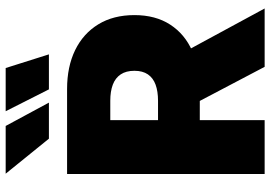

<svg xmlns="http://www.w3.org/2000/svg" viewBox="-164 -830 994 707"><g transform="rotate(-90 333.5 -477.0)"><path d="M45.9 0V-727.5H358.9Q440.9 -727.5 502 -697.8Q563 -668 596.9 -612.5Q630.9 -557.1 630.9 -479.5Q630.9 -401.9 595.9 -347.9Q561 -293.9 498.3 -266.4Q435.5 -238.8 351.6 -238.8H166V-392.6H315.4Q350.1 -392.6 374.8 -401.6Q399.4 -410.6 412.6 -429.9Q425.8 -449.2 425.8 -479.5Q425.8 -510.3 412.6 -530Q399.4 -549.8 374.8 -559.1Q350.1 -568.4 315.4 -568.4H244.1V0ZM440.4 0 265.1 -333.5H474.6L655.3 0ZM357.4 -794.4 276.9 -953.6H436L486.3 -794.4ZM175.8 -794.4 46.9 -953.6H222.7L308.6 -794.4Z"/></g></svg>

Font: Inter 16pt Black
Style: Regular
Weight: 900
Version: Version 4.001;git-66647c0bb